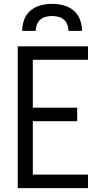

<svg xmlns="http://www.w3.org/2000/svg" viewBox="-20 -975 540 995"><path d="M72 0V-735H436V-665H150V-417H380V-347H150V-70H436V0ZM95 -815Q95 -845 105.5 -873.5Q116 -902 139 -921Q162 -940 191 -947.5Q220 -955 250 -955Q280 -955 309 -947.5Q338 -940 361 -921Q384 -902 394.5 -873.5Q405 -845 405 -815H335Q335 -831 329 -847Q323 -863 311 -873.5Q299 -884 282.5 -888Q266 -892 250 -892Q234 -892 217.5 -888Q201 -884 189 -873.5Q177 -863 171 -847Q165 -831 165 -815Z"/></svg>

Font: Moesevka
Style: Regular
Weight: 400
Monospace: yes
Designer: Belleve Invis
Foundry: Belleve Invis
Version: Version 32.5.0; ttfautohint (v1.8.4)